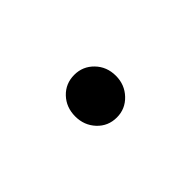

<svg xmlns="http://www.w3.org/2000/svg" viewBox="-9 -677 611 611"><g transform="rotate(-45 296.0 -372.0)"><path d="M294.7 -275.9Q255.5 -275.9 229.3 -303.9Q203.2 -331.9 203.2 -371.9Q203.2 -412.9 229.3 -440.4Q255.5 -467.9 294.7 -467.9Q333.1 -467.9 359.7 -440.4Q386.4 -412.9 386.4 -371.9Q386.4 -331.9 359.7 -303.9Q333.1 -275.9 294.7 -275.9Z"/></g></svg>

Font: Noto Sans KR Thin
Style: Regular
Weight: 100
Designer: Ryoko NISHIZUKA 西塚涼子 (kana, bopomofo & ideographs); Paul D. Hunt (Latin, Greek & Cyrillic); Sandoll Communications 산돌커뮤니
Foundry: Adobe
Version: Version 2.004-H2;hotconv 1.0.118;makeotfexe 2.5.65603